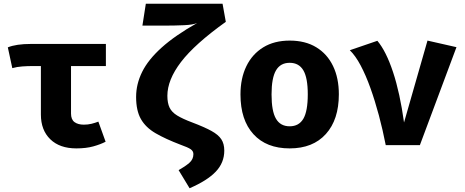

<svg xmlns="http://www.w3.org/2000/svg" viewBox="-20 -781 2502 1033"><path d="M549.7 -544.6V-425.6H362.1V-170.3Q362.1 -137.9 380.8 -124.1Q399.5 -110.3 431.3 -110.3Q452.8 -110.3 472.6 -115.1Q492.3 -120 509.2 -126.7L548.2 -18.5Q520.5 -4.1 481.5 6.7Q442.6 17.4 390.8 17.4Q301 17.4 250.5 -31.8Q200 -81 200 -164.6V-425.6H151.8Q129.2 -425.6 100 -423.6Q70.8 -421.5 46.2 -414.4L22.1 -526.2Q66.7 -544.6 147.2 -544.6Z M1177.4 -761 1194.9 -663.6Q1027.2 -543.6 953.8 -447.4Q880.5 -351.3 880.5 -265.6Q880.5 -226.7 892.3 -202.1Q904.1 -177.4 933.3 -159.5Q962.6 -141.5 1014.4 -122.1Q1079.5 -97.4 1116.9 -76.9Q1154.4 -56.4 1170.5 -32.1Q1186.7 -7.7 1186.7 29.2Q1186.7 94.4 1140.8 142.6Q1094.9 190.8 1000 231.8L941 134.4Q976.4 114.4 998.5 95.4Q1020.5 76.4 1020.5 48.2Q1020.5 31.8 1005.9 21.8Q991.3 11.8 950.8 -2.6Q870.3 -33.3 817.2 -64.1Q764.1 -94.9 738.2 -140.3Q712.3 -185.6 712.3 -259.5Q712.3 -328.7 744.9 -394.4Q777.4 -460 849.7 -525.1Q922.1 -590.3 1041 -657.4Q1019.5 -647.7 970.3 -645.4Q921 -643.1 854.4 -643.1H746.2L764.6 -761Z M1538.5 -562.6Q1622.6 -562.6 1681.5 -526.7Q1740.5 -490.8 1771.8 -425.9Q1803.1 -361 1803.1 -273.8Q1803.1 -137.4 1733.3 -60Q1663.6 17.4 1538.5 17.4Q1413.3 17.4 1343.6 -59Q1273.8 -135.4 1273.8 -272.8Q1273.8 -359.5 1305.4 -424.6Q1336.9 -489.7 1396.2 -526.2Q1455.4 -562.6 1538.5 -562.6ZM1538.5 -443.1Q1488.7 -443.1 1464.9 -402.3Q1441 -361.5 1441 -272.8Q1441 -182.6 1464.9 -142.1Q1488.7 -101.5 1538.5 -101.5Q1588.2 -101.5 1612.1 -142.1Q1635.9 -182.6 1635.9 -273.8Q1635.9 -362.1 1612.1 -402.6Q1588.2 -443.1 1538.5 -443.1Z M2055.4 0Q2039.5 -81.5 2018.5 -160.3Q1997.4 -239 1972.8 -307.7Q1948.2 -376.4 1920.3 -429Q1892.3 -481.5 1862.1 -510.8L2010.3 -561.5Q2057.4 -505.6 2094.6 -393.3Q2131.8 -281 2153.8 -122.1L2280 -562.6L2435.9 -527.2L2239 0Z"/></svg>

Font: Fira Code
Style: Bold
Weight: 700
Monospace: yes
Designer: Carrois Corporate, Edenspiekermann AG, Nikita Prokopov
Foundry: Carrois Corporate, Edenspiekermann AG, Nikita Prokopov
Version: Version 6.000; ttfautohint (v1.8.2) -l 8 -r 50 -G 200 -x 14 